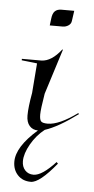

<svg xmlns="http://www.w3.org/2000/svg" viewBox="-47 -444 322 656"><g transform="rotate(5 114.0 -116.5)"><path d="M171 111Q114 181 84 181Q56 181 39 163Q22 145 22 117Q22 66 93 4Q75 4 64 -8.5Q53 -21 53 -44Q53 -72 62 -122L70 -224L17 -230V-235H84Q119 -236 152 -279L154 -278L105 -123Q96 -69 96 -51Q96 -33 101.5 -27.5Q107 -22 124 -22Q163 -22 225 -67L228 -64Q162 -15 116 0Q88 22 69.5 54.5Q51 87 51 113Q51 132 62 144Q73 156 91 156Q120 156 166 106ZM102 -357 105 -381Q107 -399 115 -406.5Q123 -414 137 -414H181L176 -379Q175 -369 166 -363Q157 -357 146 -357Z"/></g></svg>

Font: Kleymissky
Style: Regular
Weight: 500
Italic angle: -8°
Designer: gluk
Foundry: gluk
Version: Version 0.283